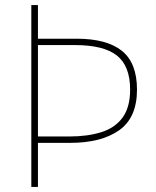

<svg xmlns="http://www.w3.org/2000/svg" viewBox="-20 -734 613 754"><path d="M518 -382Q518 -272 448 -222.5Q378 -173 256 -173H129V0H103V-714H129V-582H281Q399 -582 458.5 -534.5Q518 -487 518 -382ZM252 -198Q324 -198 378 -215Q432 -232 461.5 -272.5Q491 -313 491 -382Q491 -475 439 -516Q387 -557 274 -557H129V-198Z"/></svg>

Font: Noto Sans Cherokee Thin
Style: Regular
Weight: 100
Designer: Monotype Design Team
Foundry: Monotype Imaging Inc.
Version: Version 2.001; ttfautohint (v1.8.4.7-5d5b)